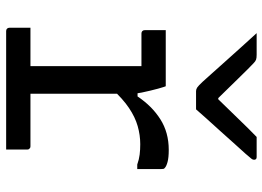

<svg xmlns="http://www.w3.org/2000/svg" viewBox="-138 -738 875 640"><g transform="rotate(90 300.0 -417.5)"><path d="M344 -633Q329 -633 313.5 -633Q298 -633 283 -633Q277 -633 271 -637Q265 -641 252 -655Q244 -664 225.5 -684.5Q207 -705 183 -732Q159 -759 134.5 -786Q110 -813 90 -835Q109 -835 126.5 -835Q144 -835 162 -835Q173 -835 178.5 -833Q184 -831 191 -824Q205 -811 240 -775Q275 -739 327 -686L281 -707H334L289 -685Q341 -738 375 -773.5Q409 -809 436 -835H502Q506 -835 508 -834Q510 -833 511 -831Q512 -829 512 -826Q512 -822 508.5 -817.5Q505 -813 492 -798Q480 -785 459.5 -762Q439 -739 416.5 -714Q394 -689 374 -667Q354 -645 344 -633ZM200 -49V-95Q200 -111 200 -127Q200 -143 200 -159.5Q200 -176 200 -191Q200 -235 200 -278Q200 -321 200 -364.5Q200 -408 200 -451H185Q162 -451 137.5 -451Q113 -451 91 -451Q86 -451 83 -454Q80 -457 80 -462Q80 -480 80 -497Q80 -514 80 -532Q92 -532 106.5 -532Q121 -532 136 -532Q151 -532 167 -532Q183 -532 199.5 -532Q216 -532 233 -532Q250 -532 267 -532Q267 -532 269.5 -525Q272 -518 275 -506.5Q278 -495 281.5 -481Q285 -467 288 -452Q291 -437 292 -423Q292 -386 292 -339.5Q292 -293 292 -243Q292 -193 292 -142Q292 -91 292 -44ZM271 -438H301Q333 -486 377 -514Q421 -542 479 -542Q505 -542 519.5 -538Q534 -534 539 -529Q542 -527 542.5 -524Q543 -521 543 -517Q543 -497 543 -477Q543 -457 543 -437H528Q511 -443 495 -445Q479 -447 460 -447Q430 -447 400 -438.5Q370 -430 339.5 -409.5Q309 -389 276 -353ZM72 -81H467Q471 -81 473 -79.5Q475 -78 476.5 -76Q478 -74 478 -70Q478 -58 478 -46.5Q478 -35 478 -23.5Q478 -12 478 0H83Q78 0 75 -3Q72 -6 72 -11Q72 -23 72 -34.5Q72 -46 72 -57.5Q72 -69 72 -81Z"/></g></svg>

Font: RecMonoLinear Nerd Font Mono
Style: Regular
Weight: 400
Monospace: yes
Version: Version 1.085; ttfautohint (v1.8.4.7-5d5b);Nerd Fonts 3.2.1